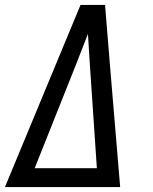

<svg xmlns="http://www.w3.org/2000/svg" viewBox="-21 -755 617 775"><path d="M-1 0H464L423 -490L403 -735H304ZM370 -76H119L284 -490Q296 -522 309 -554Q322 -586 334 -618Q336 -586 338 -554Q340 -522 342 -490Z"/></svg>

Font: Iosevka Sparkle Oblique
Style: Regular
Weight: 400
Italic angle: -9°
Designer: Belleve Invis
Foundry: Belleve Invis
Version: Version 4.5.0; ttfautohint (v1.8.3)